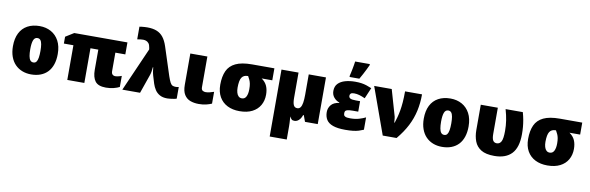

<svg xmlns="http://www.w3.org/2000/svg" viewBox="-62 -1397 6885 2240"><g transform="rotate(10 3381.0 -277.5)"><path d="M569 -278Q569 -209 551 -155Q533 -101 498.5 -64.5Q464 -28 414.5 -9Q365 10 303 10Q245 10 196.5 -9Q148 -28 112.5 -64.5Q77 -101 57.5 -155Q38 -209 38 -278Q38 -370 70 -433.5Q102 -497 162.5 -530Q223 -563 306 -563Q382 -563 441.5 -530Q501 -497 535 -433.5Q569 -370 569 -278ZM243 -278Q243 -231 249 -198Q255 -165 268.5 -148.5Q282 -132 305 -132Q328 -132 340.5 -148.5Q353 -165 358.5 -198Q364 -231 364 -278Q364 -325 358.5 -357Q353 -389 340 -405Q327 -421 304 -421Q271 -421 257 -385Q243 -349 243 -278Z M1271 -140Q1286 -140 1309.5 -145Q1333 -150 1349 -157V-26Q1324 -12 1281 -1Q1238 10 1189 10Q1097 10 1061.5 -37Q1026 -84 1026 -172V-411H933V0H731V-411H618V-492L716 -553H1346V-411H1228V-193Q1228 -165 1241 -152.5Q1254 -140 1271 -140Z M1383 0 1610 -516 1607 -536Q1602 -571 1587.5 -588Q1573 -605 1555.5 -610.5Q1538 -616 1523 -616Q1509 -616 1489.5 -614Q1470 -612 1452 -608V-758Q1461 -760 1478.5 -762Q1496 -764 1515 -765Q1534 -766 1545 -766Q1611 -766 1657 -747.5Q1703 -729 1734 -689.5Q1765 -650 1786 -586L1895 -250Q1912 -200 1925 -176.5Q1938 -153 1953.5 -146.5Q1969 -140 1990 -140Q1997 -140 2005.5 -141Q2014 -142 2026 -145V-7Q2018 -3 1996.5 1Q1975 5 1952 7.5Q1929 10 1916 10Q1862 10 1826.5 -10Q1791 -30 1770 -62.5Q1749 -95 1737 -132L1709 -224Q1705 -239 1702 -252.5Q1699 -266 1697.5 -278Q1696 -290 1695 -300.5Q1694 -311 1693 -319H1688Q1687 -295 1682.5 -269Q1678 -243 1672 -226L1593 0Z M2293 -190Q2293 -159 2309.5 -149.5Q2326 -140 2342 -140Q2368 -140 2389.5 -145.5Q2411 -151 2442 -161V-21Q2412 -8 2375 1Q2338 10 2288 10Q2233 10 2188.5 -6.5Q2144 -23 2117.5 -65Q2091 -107 2091 -181V-553H2293Z M3045 -233Q3045 -162 3013.5 -107Q2982 -52 2921 -21Q2860 10 2771 10Q2689 10 2627.5 -21Q2566 -52 2532 -111.5Q2498 -171 2498 -256Q2498 -353 2528 -419Q2558 -485 2629 -519Q2700 -553 2823 -553H3087V-411H2961Q3007 -379 3026 -335Q3045 -291 3045 -233ZM2703 -257Q2703 -225 2710.5 -198.5Q2718 -172 2733.5 -157Q2749 -142 2773 -142Q2808 -142 2824.5 -174.5Q2841 -207 2841 -262Q2841 -301 2836 -326Q2831 -351 2822 -370.5Q2813 -390 2801 -411H2797Q2748 -411 2725.5 -376.5Q2703 -342 2703 -257Z M3698 -553V0H3547L3520 -74H3512Q3503 -46 3488.5 -27Q3474 -8 3457.5 1Q3441 10 3424 10Q3400 10 3389.5 0Q3379 -10 3368 -31H3367Q3368 -17 3369.5 3Q3371 23 3372 44Q3373 65 3373 84V240H3171V-553H3373V-253Q3373 -197 3385.5 -169Q3398 -141 3430 -141Q3454 -141 3468 -160.5Q3482 -180 3488 -218Q3494 -256 3494 -311V-553Z M4138 -349V-225H4076Q4032 -225 4011.5 -219.5Q3991 -214 3985.5 -204Q3980 -194 3980 -179Q3980 -170 3982.5 -159Q3985 -148 4001.5 -140Q4018 -132 4059 -132Q4118 -132 4163 -145.5Q4208 -159 4240 -175V-29Q4213 -17 4184 -8Q4155 1 4117 5.5Q4079 10 4024 10Q3933 10 3878.5 -9.5Q3824 -29 3800.5 -66.5Q3777 -104 3777 -157Q3777 -205 3807 -241.5Q3837 -278 3902 -287V-292Q3864 -304 3837 -336Q3810 -368 3810 -413Q3810 -468 3841.5 -500.5Q3873 -533 3926 -548Q3979 -563 4044 -563Q4085 -563 4116.5 -558.5Q4148 -554 4177.5 -544.5Q4207 -535 4240 -521L4185 -392Q4148 -409 4117 -418Q4086 -427 4054 -427Q4026 -427 4015 -417Q4004 -407 4004 -390Q4004 -369 4022 -359Q4040 -349 4090 -349ZM3968 -622Q3972 -639 3977 -661Q3982 -683 3986.5 -707Q3991 -731 3995 -754Q3999 -777 4001 -795H4175V-782Q4162 -754 4148 -725.5Q4134 -697 4118.5 -668Q4103 -639 4084 -606H3968Z M4269 -553H4477L4567 -241Q4569 -232 4570 -220.5Q4571 -209 4572 -196.5Q4573 -184 4574 -172H4579Q4590 -205 4600 -241.5Q4610 -278 4618 -322.5Q4626 -367 4630.5 -423.5Q4635 -480 4635 -553H4836Q4836 -449 4815.5 -356Q4795 -263 4750.5 -176Q4706 -89 4632 0H4468Z M5436 -278Q5436 -209 5418 -155Q5400 -101 5365.5 -64.5Q5331 -28 5281.5 -9Q5232 10 5170 10Q5112 10 5063.5 -9Q5015 -28 4979.5 -64.5Q4944 -101 4924.5 -155Q4905 -209 4905 -278Q4905 -370 4937 -433.5Q4969 -497 5029.5 -530Q5090 -563 5173 -563Q5249 -563 5308.5 -530Q5368 -497 5402 -433.5Q5436 -370 5436 -278ZM5110 -278Q5110 -231 5116 -198Q5122 -165 5135.5 -148.5Q5149 -132 5172 -132Q5195 -132 5207.5 -148.5Q5220 -165 5225.5 -198Q5231 -231 5231 -278Q5231 -325 5225.5 -357Q5220 -389 5207 -405Q5194 -421 5171 -421Q5138 -421 5124 -385Q5110 -349 5110 -278Z M5790 8Q5689 8 5633 -26.5Q5577 -61 5554.5 -120.5Q5532 -180 5532 -253V-553H5734V-243Q5734 -188 5748.5 -165Q5763 -142 5793 -142Q5828 -142 5846 -175.5Q5864 -209 5864 -302Q5864 -364 5855 -423.5Q5846 -483 5826 -553H6030Q6043 -507 6050.5 -465.5Q6058 -424 6061.5 -383.5Q6065 -343 6065 -298Q6065 -140 5995 -66Q5925 8 5790 8Z M6692 -233Q6692 -162 6660.5 -107Q6629 -52 6568 -21Q6507 10 6418 10Q6336 10 6274.5 -21Q6213 -52 6179 -111.5Q6145 -171 6145 -256Q6145 -353 6175 -419Q6205 -485 6276 -519Q6347 -553 6470 -553H6734V-411H6608Q6654 -379 6673 -335Q6692 -291 6692 -233ZM6350 -257Q6350 -225 6357.5 -198.5Q6365 -172 6380.5 -157Q6396 -142 6420 -142Q6455 -142 6471.5 -174.5Q6488 -207 6488 -262Q6488 -301 6483 -326Q6478 -351 6469 -370.5Q6460 -390 6448 -411H6444Q6395 -411 6372.5 -376.5Q6350 -342 6350 -257Z"/></g></svg>

Font: Noto Sans Display Black
Style: Regular
Weight: 900
Designer: Monotype Design Team
Foundry: Monotype Imaging Inc.
Version: Version 2.003